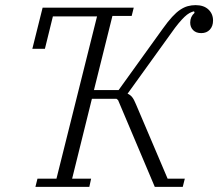

<svg xmlns="http://www.w3.org/2000/svg" viewBox="-20 -728 850 748"><path d="M126 -32H200L358 -664H186L155 -538H106L146 -698H501L493 -666H418L346 -377H442L614 -616Q634 -644 650.5 -662Q667 -680 682 -690Q697 -700 711.5 -704Q726 -708 742 -708Q774 -708 792 -691Q810 -674 810 -648Q810 -626 797.5 -612.5Q785 -599 764 -599Q744 -599 732.5 -610.5Q721 -622 721 -640Q721 -663 738 -678L736 -684Q727 -682 718 -677Q709 -672 699 -662.5Q689 -653 676 -637.5Q663 -622 647 -599L477 -363Q487 -359 494.5 -350Q502 -341 510 -321L633 -32H700L692 0H583L440 -338L434 -343H338L261 -32H335L328 0H118Z"/></svg>

Font: IBM Plex Serif Light
Style: Italic
Weight: 300
Italic angle: -14°
Designer: Mike Abbink, Paul van der Laan, Pieter van Rosmalen
Foundry: Bold Monday
Version: Version 3.001